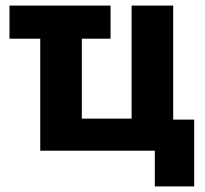

<svg xmlns="http://www.w3.org/2000/svg" viewBox="-20 -540 734 688"><path d="M534.8 128H675.8V-111.4H600.6V-520H451.6V-115H273.2V-401.4H376.2V-520H14V-401.4H124.2V0H534.8Z"/></svg>

Font: Fixel Variable
Style: Regular
Weight: 100
Width: 3
Designer: AlfaBravo + MacPaw
Foundry: Kyrylo Tkachov, Marchela Mozhyna, Serhii Makarenko, Maria Weinstein, Zakhar Kryvoshyya
Version: Version 1.211